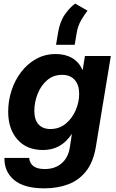

<svg xmlns="http://www.w3.org/2000/svg" viewBox="-20 -823 637 1054"><path d="M223.6 210.9Q111.8 210.9 57.4 165Q2.9 119.1 4.4 43.9H140.1Q146 105 225.6 105Q281.7 105 318.1 73.7Q354.5 42.5 363.3 -13.2L374.5 -87.4H374Q343.3 -42 304.4 -20.8Q265.6 0.5 215.8 0.5Q126 0.5 75.4 -57.6Q24.9 -115.7 24.9 -209.5Q24.9 -269 43.2 -325.7Q61.5 -382.3 95.9 -427.5Q130.4 -472.7 178.5 -499.5Q226.6 -526.4 286.1 -526.4Q339.4 -526.4 377.2 -503.7Q415 -481 433.1 -438H433.6L446.3 -515.6H588.4L505.9 -15.1Q492.2 66.4 453.1 116.2Q414.1 166 355.2 188.5Q296.4 210.9 223.6 210.9ZM256.3 -114.7Q305.2 -114.7 340.6 -143.8Q376 -172.9 395.3 -217.3Q414.6 -261.7 414.6 -308.6Q414.6 -356.9 389.9 -384.5Q365.2 -412.1 321.3 -412.1Q272.5 -412.1 238.3 -382.3Q204.1 -352.5 186.3 -307.1Q168.5 -261.7 168.5 -214.4Q168.5 -165.5 191.7 -140.1Q214.8 -114.7 256.3 -114.7ZM287.6 -577.1 298.8 -644Q309.1 -705.6 336.7 -744.4Q364.3 -783.2 392.6 -803.2L460.4 -764.6Q443.4 -742.2 425.3 -711.7Q407.2 -681.2 400.4 -638.7L390.1 -577.1Z"/></svg>

Font: Inter Display
Style: Bold Italic
Weight: 700
Italic angle: -9.39999°
Designer: Rasmus Andersson
Foundry: rsms
Version: Version 4.000;git-a52131595